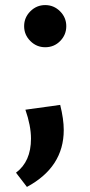

<svg xmlns="http://www.w3.org/2000/svg" viewBox="-20 -563 355 756"><path d="M75 -460Q75 -494 99.5 -518.5Q124 -543 158 -543Q192 -543 216.5 -518.5Q241 -494 241 -460Q241 -426 217 -401.5Q193 -377 158 -377Q124 -377 99.5 -401.5Q75 -426 75 -460ZM43 117Q102 73 102 -17Q102 -68 80 -131L217 -150Q231 -94 231 -51Q231 95 86 173Z"/></svg>

Font: MartelSansBold
Style: Bold
Weight: 700
Designer: Dan Reynolds and Mathieu Réguer
Foundry: Dan Reynolds and Mathieu Réguer
Version: Version 1.002; ttfautohint (v1.1) -l 5 -r 5 -G 72 -x 0 -D la